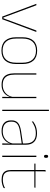

<svg xmlns="http://www.w3.org/2000/svg" viewBox="989 -1693 716 2734"><g transform="rotate(90 1347.0 -326.0)"><path d="M229 -16.5H241L414.5 -485.5H435L254 0H216L34.5 -485.5H55Z M701 11.5Q607.5 11.5 559 -42.5Q510.5 -96.5 510.5 -197.5V-289Q510.5 -390 559.2 -443.5Q608 -497 701 -497Q794 -497 842.8 -443.5Q891.5 -390 891.5 -289V-197.5Q891.5 -96.5 842.8 -42.5Q794 11.5 701 11.5ZM701 -5Q784.5 -5 828.8 -54.5Q873 -104 873 -197.5V-289Q873 -382 829 -431.2Q785 -480.5 701 -480.5Q617 -480.5 573 -431.2Q529 -382 529 -289V-197.5Q529 -104 573 -54.5Q617 -5 701 -5Z M1024 -485.5H1042.5V-175.5Q1042.5 -123 1056.8 -85.2Q1071 -47.5 1103 -27.2Q1135 -7 1188.5 -7Q1238.5 -7 1275 -26.8Q1311.5 -46.5 1333.8 -81.2Q1356 -116 1362.5 -160.5L1371.5 -141.5H1366Q1361.5 -101 1339.8 -66.5Q1318 -32 1279.8 -11.2Q1241.5 9.5 1187.5 9.5Q1127.5 9.5 1091.5 -12.8Q1055.5 -35 1039.8 -76.2Q1024 -117.5 1024 -174.5ZM1359 -485.5H1377.5V0H1359L1361 -127H1359Z M1561 0H1542.5V-664.5H1561Z M2041 0H2022L2024 -128L2022.5 -131.5V-292V-334.5Q2022.5 -404.5 1987.2 -441.2Q1952 -478 1878.5 -478Q1824 -478 1781 -460.2Q1738 -442.5 1708.5 -420L1711 -441Q1726.5 -453 1750.2 -465.5Q1774 -478 1806.2 -486.5Q1838.5 -495 1878.5 -495Q1920 -495 1950.5 -484.2Q1981 -473.5 2001.2 -453Q2021.5 -432.5 2031.2 -402.8Q2041 -373 2041 -335ZM1845 9.5Q1772.5 9.5 1733.2 -24.2Q1694 -58 1694 -123V-134.5Q1694 -192.5 1730 -224.2Q1766 -256 1850.5 -268.5L2031.5 -295.5L2032 -278.5L1854 -252.5Q1779 -241.5 1745.8 -214.5Q1712.5 -187.5 1712.5 -135.5V-124Q1712.5 -66.5 1747.2 -36.8Q1782 -7 1847.5 -7Q1899.5 -7 1936.8 -27.2Q1974 -47.5 1996.5 -82.2Q2019 -117 2025.5 -160.5L2035 -142H2029Q2025 -102.5 2003 -67.8Q1981 -33 1941.5 -11.8Q1902 9.5 1845 9.5Z M2215.5 0H2197V-485.5H2215.5ZM2206.5 -594.5Q2196 -594.5 2190.5 -601.2Q2185 -608 2185 -622V-626.5Q2185 -640 2190.5 -646.8Q2196 -653.5 2206.5 -653.5Q2217 -653.5 2222.2 -646.8Q2227.5 -640 2227.5 -626.5V-622Q2227.5 -608 2222.2 -601.2Q2217 -594.5 2206.5 -594.5Z M2539.5 9Q2491 9 2460.5 -5.2Q2430 -19.5 2415.5 -49Q2401 -78.5 2401 -123V-462.5H2419.5V-124.5Q2419.5 -65.5 2447 -37Q2474.5 -8.5 2540 -8.5Q2571 -8.5 2601.2 -16.2Q2631.5 -24 2659.5 -40L2657 -20Q2634 -7 2602.8 1Q2571.5 9 2539.5 9ZM2650.5 -457H2309.5V-473H2653ZM2419 -468H2401V-614L2420.5 -621.5Z"/></g></svg>

Font: Anek Devanagari Medium Thin
Style: Regular
Weight: 250
Version: Version 1.003